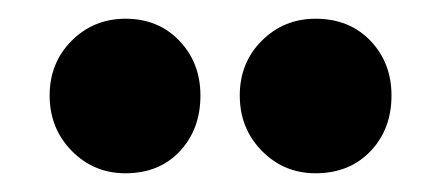

<svg xmlns="http://www.w3.org/2000/svg" viewBox="-20 -824 465 205"><path d="M194 -722Q194 -686 172 -662.5Q150 -639 114 -639Q80 -639 56.5 -663Q33 -687 33 -722Q33 -757 56.5 -780.5Q80 -804 114 -804Q149 -804 171.5 -780.5Q194 -757 194 -722ZM398 -722Q398 -686 375.5 -662.5Q353 -639 317 -639Q283 -639 259.5 -663Q236 -687 236 -722Q236 -757 259.5 -780.5Q283 -804 317 -804Q353 -804 375.5 -780.5Q398 -757 398 -722Z"/></svg>

Font: Fira Sans Compressed ExtraBold
Style: Regular
Weight: 800
Width: 1
Designer: bBox Type GmbH & Carrois Corporate GbR & Edenspiekermann AG
Foundry: bBox Type GmbH & Carrois Corporate GbR & Edenspiekermann AG
Version: Version 4.301